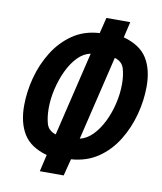

<svg xmlns="http://www.w3.org/2000/svg" viewBox="-83 -805 737 872"><g transform="rotate(10 285.5 -369.0)"><path d="M160 0 178 -78Q102 -99 70 -150.5Q38 -202 38 -281Q38 -345 55.5 -411Q73 -477 108 -533Q143 -589 195.5 -625Q248 -661 319 -665L337 -738H447L430 -665Q507 -644 539 -593Q571 -542 571 -463Q571 -399 553.5 -333Q536 -267 501 -210.5Q466 -154 413.5 -118.5Q361 -83 290 -78L270 0ZM202 -177 295 -566Q262 -559 235.5 -531.5Q209 -504 190 -463.5Q171 -423 160.5 -377.5Q150 -332 150 -289Q150 -250 158.5 -219Q167 -188 202 -177ZM313 -177Q346 -185 372.5 -212.5Q399 -240 418.5 -280Q438 -320 448.5 -365.5Q459 -411 459 -454Q459 -493 450 -524.5Q441 -556 406 -566Z"/></g></svg>

Font: Ubuntu Sans Mono
Style: Italic
Weight: 400
Italic angle: -13.5°
Monospace: yes
Designer: Dalton Maag Ltd
Foundry: Dalton Maag Ltd
Version: Version 1.006